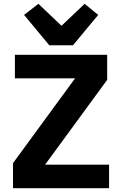

<svg xmlns="http://www.w3.org/2000/svg" viewBox="-20 -985 640 1005"><path d="M551 -123H216L541 -567V-698H58V-575H373L48 -131V0H551ZM362 -748 494 -907 423 -965 302 -850 181 -965 106 -907 238 -748Z"/></svg>

Font: IBM Plex Mono
Style: Bold
Weight: 700
Monospace: yes
Designer: Mike Abbink, Paul van der Laan, Pieter van Rosmalen
Foundry: Bold Monday
Version: Version 2.004